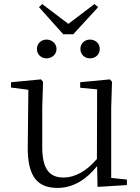

<svg xmlns="http://www.w3.org/2000/svg" viewBox="-20 -907 688 941"><path d="M208 -621C233 -621 257 -639 257 -667C257 -695 233 -713 208 -713C183 -713 161 -695 161 -667C161 -639 183 -621 208 -621ZM421 -621C447 -621 469 -639 469 -667C469 -695 447 -713 421 -713C396 -713 374 -695 374 -667C374 -639 396 -621 421 -621ZM187 -887 171 -872 290 -739H339L461 -872L443 -887L315 -790ZM458 9 602 0V-27L525 -35V-379L529 -506L519 -518L373 -504V-477L456 -469L455 -128C407 -71 350 -37 291 -37C224 -37 187 -76 187 -187V-379L191 -506L181 -518L34 -504V-478L119 -467L116 -185C115 -37 167 14 262 14C340 14 405 -29 456 -93Z"/></svg>

Font: Noto Serif CJK HK Light
Style: Regular
Weight: 300
Designer: Ryoko NISHIZUKA 西塚涼子 (kana & ideographs); Frank Grießhammer (Latin, Greek & Cyrillic); Wenlong ZHANG 张文龙 (bopomofo); San
Foundry: Adobe
Version: Version 2.001;hotconv 1.1.0;makeotfexe 2.6.0